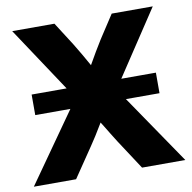

<svg xmlns="http://www.w3.org/2000/svg" viewBox="-81 -809 890 890"><g transform="rotate(-10 364.0 -364.0)"><path d="M71.3 -325.7V-422.4H656.2V-325.7ZM7.3 0 314 -435.5V-304.7L33.7 -727.5H232.4L302.2 -618.2Q318.8 -591.3 333.5 -565.9Q348.1 -540.5 362.1 -515.6Q376 -490.7 390.1 -466.3H341.3Q356 -490.7 369.9 -515.6Q383.8 -540.5 398.9 -565.9Q414.1 -591.3 430.7 -618.2L502 -727.5H695.3L421.9 -314.5V-437.5L720.2 0H516.6L425.3 -139.6Q411.1 -162.1 398.9 -181.9Q386.7 -201.7 375.2 -220.7Q363.8 -239.7 351.1 -259.3H376Q363.8 -239.7 352.3 -220.7Q340.8 -201.7 328.4 -181.6Q315.9 -161.6 300.8 -139.6L206.1 0Z"/></g></svg>

Font: Inter 28pt ExtraBold
Style: Regular
Weight: 800
Designer: Rasmus Andersson
Foundry: rsms
Version: Version 4.001;git-66647c0bb